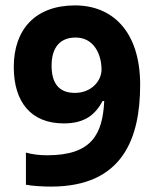

<svg xmlns="http://www.w3.org/2000/svg" viewBox="-20 -681 575 711"><path d="M499 -367C499 -565 396 -661 258 -661C110 -661 31 -571 31 -433C31 -303 95 -224 216 -224C297 -224 334 -259 360 -307H366C360 -184 320 -106 155 -106C127 -106 100 -109 76 -116V3C100 8 142 10 169 10C436 10 499 -171 499 -367ZM260 -542C329 -542 356 -478 356 -423C356 -384 321 -337 257 -337C198 -337 171 -373 171 -438C171 -508 205 -542 260 -542Z"/></svg>

Font: Noto Sans Telugu SemiCondensed
Style: Bold
Weight: 700
Width: 4
Designer: Jelle Bosma - Monotype Design Team
Foundry: Monotype Imaging Inc.
Version: Version 2.005